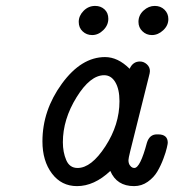

<svg xmlns="http://www.w3.org/2000/svg" viewBox="-20 -631 595 656"><path d="M125 -147.9Q125 -253.9 191.4 -345Q257.8 -436 338.9 -436Q382.8 -436 422.9 -396Q434.1 -420.9 458 -420.9Q471.2 -420.9 481.7 -411.4Q492.2 -401.9 492.2 -388.2Q492.2 -382.3 488.8 -370.1L424.8 -113.8Q418.9 -89.8 418.9 -84Q418.9 -72.8 423.6 -66.4Q428.2 -60.1 432.1 -58.6Q436 -57.1 439 -57.1Q459 -57.1 481.9 -143.1Q490.7 -171.9 516.1 -171.9H520Q553.2 -171.9 553.2 -143.1Q553.2 -140.1 550 -126Q546.9 -111.8 538.3 -88.9Q529.8 -65.9 517.8 -45.4Q505.9 -24.9 484.9 -10Q463.9 4.9 438 4.9Q378.9 4.9 356.9 -46.9Q301.8 4.9 243.2 4.9Q189.9 4.9 157.5 -38.1Q125 -81.1 125 -147.9ZM194.8 -145Q194.8 -110.8 206.3 -84Q217.8 -57.1 245.1 -57.1Q292 -57.1 340.1 -131.1Q388.2 -205.1 388.2 -285.2Q388.2 -326.2 374 -350.1Q359.9 -374 335.9 -374Q288.1 -374 241.5 -298.6Q194.8 -223.1 194.8 -145ZM249 -556.2Q249 -577.1 265.6 -594Q282.2 -610.8 305.2 -610.8Q324.2 -610.8 337.2 -598.9Q350.1 -586.9 350.1 -566.9Q350.1 -544.9 333 -528.1Q315.9 -511.2 294.9 -511.2Q275.9 -511.2 262.5 -523.7Q249 -536.1 249 -556.2ZM453.1 -556.2Q453.1 -579.1 470.5 -595Q487.8 -610.8 508.8 -610.8Q528.8 -610.8 542 -597.9Q555.2 -585 555.2 -565.9Q555.2 -543.9 537.6 -527.6Q520 -511.2 499 -511.2Q480 -511.2 466.6 -524.2Q453.1 -537.1 453.1 -556.2Z"/></svg>

Font: CMU Typewriter Text
Style: Italic
Weight: 500
Italic angle: -14.04°
Version: Version 0.7.0